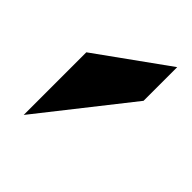

<svg xmlns="http://www.w3.org/2000/svg" viewBox="-35 -749 375 375"><g transform="rotate(-45 152.0 -562.0)"><path d="M211 -489H304L199 -635H26Z"/></g></svg>

Font: Racing Sans One
Style: Regular
Weight: 400
Designer: Pablo Impallari, Rodrigo Fuenzalida
Foundry: Pablo Impallari, Rodrigo Fuenzalida
Version: Version 1.001